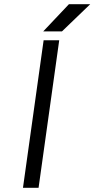

<svg xmlns="http://www.w3.org/2000/svg" viewBox="-20 -891 448 911"><path d="M89 0H163L261 -700H187ZM185 -742H274L408 -871H307Z"/></svg>

Font: Unageo
Style: Regular-Italic
Weight: 400
Designer: Richard Sepsi
Foundry: Richard Sepsi
Version: Version 2.000